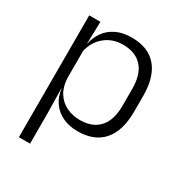

<svg xmlns="http://www.w3.org/2000/svg" viewBox="-159 -613 849 900"><g transform="rotate(30 265.0 -163.0)"><path d="M294.5 10.5Q248 10.5 212.8 -6.5Q177.5 -23.5 156.2 -54.2Q135 -85 130 -126.5H110L129.5 -183Q131.5 -136 151.5 -104.2Q171.5 -72.5 204.5 -56.5Q237.5 -40.5 278 -40.5Q345.5 -40.5 381.8 -80.8Q418 -121 418 -198V-291Q418 -367.5 382 -407.8Q346 -448 277.5 -448Q238 -448 206.8 -431.8Q175.5 -415.5 155.2 -387.2Q135 -359 128 -322L111.5 -366.5H129Q136 -403 156.5 -432.5Q177 -462 212.2 -479.8Q247.5 -497.5 297.5 -497.5Q386 -497.5 432.5 -443.5Q479 -389.5 479 -286.5V-202Q479 -98.5 432 -44Q385 10.5 294.5 10.5ZM131.5 172H71V-487.5H131.5L128.5 -366L129.5 -346V-139.5L129 -125.5L131.5 9Z"/></g></svg>

Font: Anek Devanagari Light
Style: Regular
Weight: 300
Designer: Kailash Malviya (Devanagari) & Yesha Goshar (Latin)
Foundry: Ek Type
Version: Version 1.003